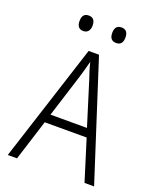

<svg xmlns="http://www.w3.org/2000/svg" viewBox="-163 -999 890 1093"><g transform="rotate(20 281.5 -452.0)"><path d="M20 0 250 -714H313L543 0H485L408 -247H154L76 0ZM252 -559 170 -299H391L310 -559Q303 -579 294.5 -606Q286 -633 280 -659Q274 -634 266 -607Q258 -580 252 -559ZM381 -810Q341 -810 341 -857Q341 -904 381 -904Q421 -904 421 -857Q421 -810 381 -810ZM182 -810Q143 -810 143 -857Q143 -904 182 -904Q222 -904 222 -857Q222 -835 211.5 -822.5Q201 -810 182 -810Z"/></g></svg>

Font: Noto Sans Mono SemiCondensed Light
Style: Regular
Weight: 300
Width: 4
Designer: Monotype Design Team
Foundry: Monotype Imaging Inc.
Version: Version 2.014; ttfautohint (v1.8.4.7-5d5b)